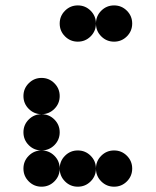

<svg xmlns="http://www.w3.org/2000/svg" viewBox="-20 -704 587 724"><path d="M205.1 -341.8Q205.1 -313.5 185.1 -293.5Q165 -273.4 136.7 -273.4Q108.4 -273.4 88.4 -293.5Q68.4 -313.5 68.4 -341.8Q68.4 -370.1 88.4 -390.1Q108.4 -410.2 136.7 -410.2Q165 -410.2 185.1 -390.1Q205.1 -370.1 205.1 -341.8ZM205.1 -205.1Q205.1 -176.8 185.1 -156.7Q165 -136.7 136.7 -136.7Q108.4 -136.7 88.4 -156.7Q68.4 -176.8 68.4 -205.1Q68.4 -233.4 88.4 -253.4Q108.4 -273.4 136.7 -273.4Q165 -273.4 185.1 -253.4Q205.1 -233.4 205.1 -205.1ZM205.1 -68.4Q205.1 -40 185.1 -20Q165 0 136.7 0Q108.4 0 88.4 -20Q68.4 -40 68.4 -68.4Q68.4 -96.7 88.4 -116.7Q108.4 -136.7 136.7 -136.7Q165 -136.7 185.1 -116.7Q205.1 -96.7 205.1 -68.4ZM341.8 -68.4Q341.8 -40 321.8 -20Q301.8 0 273.4 0Q245.1 0 225.1 -20Q205.1 -40 205.1 -68.4Q205.1 -96.7 225.1 -116.7Q245.1 -136.7 273.4 -136.7Q301.8 -136.7 321.8 -116.7Q341.8 -96.7 341.8 -68.4ZM478.5 -68.4Q478.5 -40 458.5 -20Q438.5 0 410.2 0Q381.8 0 361.8 -20Q341.8 -40 341.8 -68.4Q341.8 -96.7 361.8 -116.7Q381.8 -136.7 410.2 -136.7Q438.5 -136.7 458.5 -116.7Q478.5 -96.7 478.5 -68.4ZM341.8 -615.2Q341.8 -586.9 321.8 -566.9Q301.8 -546.9 273.4 -546.9Q245.1 -546.9 225.1 -566.9Q205.1 -586.9 205.1 -615.2Q205.1 -643.6 225.1 -663.6Q245.1 -683.6 273.4 -683.6Q301.8 -683.6 321.8 -663.6Q341.8 -643.6 341.8 -615.2ZM478.5 -615.2Q478.5 -586.9 458.5 -566.9Q438.5 -546.9 410.2 -546.9Q381.8 -546.9 361.8 -566.9Q341.8 -586.9 341.8 -615.2Q341.8 -643.6 361.8 -663.6Q381.8 -683.6 410.2 -683.6Q438.5 -683.6 458.5 -663.6Q478.5 -643.6 478.5 -615.2Z"/></svg>

Font: DatDot
Style: Bold
Weight: 700
Designer: GGBot
Version: 1.00